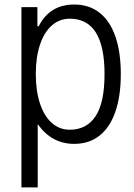

<svg xmlns="http://www.w3.org/2000/svg" viewBox="-20 -613 582 835"><path d="M73.2 -582H142.6V-499H148.4Q196.3 -593.3 302.7 -593.3Q367.2 -593.3 412.6 -557.9Q458 -522.5 481.7 -454.6Q505.4 -386.7 505.4 -291Q505.4 -195.3 481.7 -127Q458 -58.6 412.6 -22.9Q367.2 12.7 302.7 12.7Q205.6 12.7 145 -71.8H144V202.1H73.2ZM434.6 -291Q434.6 -531.7 283.7 -531.7Q239.3 -531.7 205.8 -502.7Q172.4 -473.6 154.1 -419.2Q135.7 -364.7 135.7 -291Q135.7 -216.8 154.1 -162.1Q172.4 -107.4 205.6 -78.1Q238.8 -48.8 283.7 -48.8Q356.4 -48.8 395.5 -107.4Q434.6 -166 434.6 -291Z"/></svg>

Font: Decalotype Light
Style: Regular
Weight: 300
Designer: Alfredo Marco Pradil
Foundry: Alfredo Marco Pradil
Version: Version 1.0